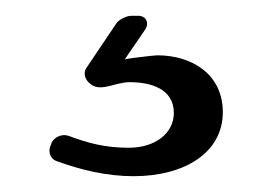

<svg xmlns="http://www.w3.org/2000/svg" viewBox="-20 -20 339 243"><path d="M138 55 164 17C169 9 165 0 155 0H146C140 0 130 5 127 10L90 65C85 71 87 80 93 85C106 98 125 84 144 84C172 84 200 93 200 123C200 149 176 167 143 167C113 167 91 161 67 152C59 149 49 153 45 161V162C40 171 43 181 52 184C82 195 115 203 149 203C214 203 262 173 262 122C262 74 223 50 179 50C175 50 142 54 138 55Z"/></svg>

Font: DIN Rundschrift
Style: Eng
Weight: 400
Width: 3
Version: Version 1.027